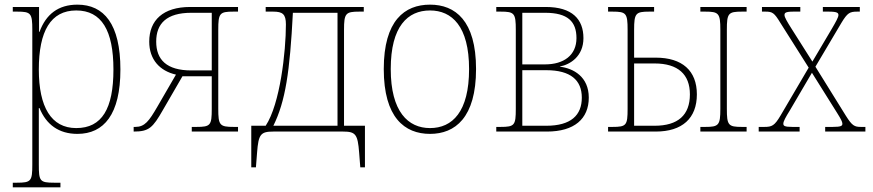

<svg xmlns="http://www.w3.org/2000/svg" viewBox="-20 -566 3757 826"><path d="M35 240H240V220H213C151 220 147 213 147 142V-101H150C179 -30 233 10 313 10C427 10 498 -74 498 -267C498 -463 427 -546 313 -546C231 -546 178 -505 150 -429H148V-536H35V-516H54C113 -516 119 -509 119 -438V142C119 213 114 220 53 220H35ZM308 -15C200 -15 147 -106 147 -267C147 -432 198 -521 308 -521C417 -521 468 -435 468 -267C468 -99 419 -15 308 -15Z M555 0C621 0 637 -16 681 -93L765 -238H891V-98C891 -27 886 -20 825 -20H805V0H1004V-20H986C925 -20 919 -27 919 -98V-438C919 -509 925 -516 984 -516H1004V-536H798C682 -536 622 -479 622 -387C622 -310 667 -261 737 -245L657 -107C621 -45 603 -20 562 -20H555ZM803 -263C697 -263 652 -309 652 -387C652 -465 697 -511 803 -511H891V-263Z M1061 154H1081L1086 90C1092 12 1101 0 1156 0H1456C1510 0 1519 12 1525 90L1530 154H1550V-25H1460V-438C1460 -509 1467 -516 1526 -516H1545V-536H1123V-516H1155C1196 -516 1210 -505 1210 -461C1210 -344 1185 -119 1123 -25H1061ZM1156 -25C1208 -130 1227 -257 1240 -511H1432V-25Z M1830 10C1938 10 2028 -60 2028 -269C2028 -478 1938 -546 1830 -546C1721 -546 1631 -478 1631 -269C1631 -60 1721 10 1830 10ZM1830 -15C1736 -15 1661 -85 1661 -269C1661 -453 1734 -521 1830 -521C1924 -521 1998 -453 1998 -269C1998 -85 1926 -15 1830 -15Z M2115 0H2333C2451 0 2513 -55 2513 -146C2513 -236 2447 -272 2389 -279V-280C2432 -288 2490 -323 2490 -402C2490 -483 2442 -536 2328 -536H2115V-516H2134C2193 -516 2199 -509 2199 -438V-98C2199 -27 2194 -20 2133 -20H2115ZM2227 -289V-511H2325C2423 -511 2460 -473 2460 -402C2460 -328 2405 -289 2325 -289ZM2227 -25V-264H2330C2435 -264 2483 -221 2483 -146C2483 -70 2436 -25 2330 -25Z M2993 0H3192V-20H3172C3113 -20 3107 -27 3107 -98V-438C3107 -509 3113 -516 3172 -516H3192V-536H2993V-516H3014C3072 -516 3079 -509 3079 -438V-98C3079 -27 3072 -20 3014 -20H2993ZM2596 0H2801C2915 0 2978 -57 2978 -160C2978 -262 2915 -318 2801 -318H2708V-438C2708 -509 2715 -516 2773 -516H2794V-536H2596V-516H2615C2674 -516 2680 -509 2680 -438V-98C2680 -27 2675 -20 2615 -20H2596ZM2708 -25V-293H2796C2897 -293 2948 -246 2948 -160C2948 -71 2897 -25 2796 -25Z M3244 0H3420V-20H3389C3354 -20 3350 -25 3350 -34C3350 -44 3360 -62 3378 -91L3473 -253L3582 -79C3597 -55 3604 -42 3604 -34C3604 -25 3600 -20 3562 -20H3530V0H3703V-20H3684C3656 -20 3646 -25 3619 -68L3488 -279L3600 -468C3626 -511 3636 -516 3668 -516H3679V-536H3520V-516H3545C3583 -516 3587 -510 3587 -501C3587 -492 3576 -472 3559 -443L3475 -301L3385 -443C3366 -473 3355 -492 3355 -501C3355 -510 3358 -516 3393 -516H3423V-536H3258V-516H3273C3303 -516 3311 -511 3337 -468L3459 -275L3338 -69C3312 -25 3301 -20 3268 -20H3244Z"/></svg>

Font: Noto Serif SemiCondensed Thin
Style: Regular
Weight: 100
Width: 4
Designer: Monotype Design Team
Foundry: Monotype Imaging Inc.
Version: Version 2.015